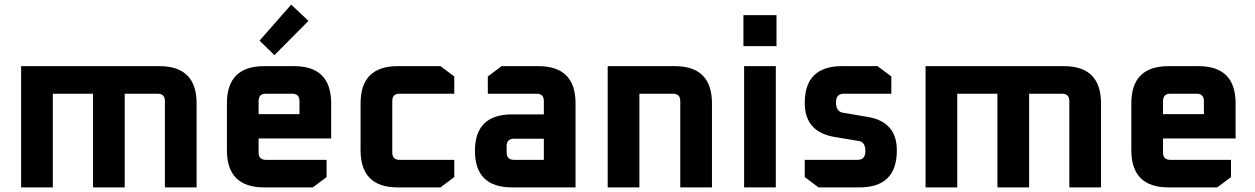

<svg xmlns="http://www.w3.org/2000/svg" viewBox="-20 -816 5464 836"><path d="M72 0V-528H674Q836 -528 836 -366V0H698V-376Q698 -408 666 -408H523V0H385V-408H210V0Z M968 -162V-366Q968 -528 1130 -528H1260Q1422 -528 1422 -366V-213H1106V-152Q1106 -120 1138 -120H1402V-45L1342 0H1130Q968 0 968 -162ZM1106 -319H1284V-376Q1284 -408 1252 -408H1138Q1106 -408 1106 -376ZM1110 -639 1248 -796 1323 -725 1175 -576Z M1550 -162V-366Q1550 -528 1712 -528H1898L1958 -483V-408H1720Q1688 -408 1688 -376V-152Q1688 -120 1720 -120H1958V-45L1898 0H1712Q1550 0 1550 -162Z M2210 0Q2048 0 2048 -159Q2048 -318 2210 -318H2348V-376Q2348 -408 2316 -408H2104V-483L2164 -528H2324Q2486 -528 2486 -366V0ZM2186 -152Q2186 -120 2218 -120H2348V-212H2218Q2186 -212 2186 -180Z M2626 0V-528H2918Q3080 -528 3080 -366V0H2942V-376Q2942 -408 2910 -408H2764V0Z M3217 -615V-750H3361V-615ZM3220 0V-528H3358V0Z M3484 -45V-120H3714Q3748 -120 3748 -158Q3748 -197 3720 -202L3612 -220Q3484 -242 3484 -368Q3484 -528 3646 -528H3801L3861 -483V-408H3654Q3620 -408 3620 -370Q3620 -330 3651 -325L3758 -307Q3885 -286 3885 -161Q3885 0 3722 0H3544Z M4010 0V-528H4612Q4774 -528 4774 -366V0H4636V-376Q4636 -408 4604 -408H4461V0H4323V-408H4148V0Z M4906 -162V-366Q4906 -528 5068 -528H5198Q5360 -528 5360 -366V-213H5044V-152Q5044 -120 5076 -120H5340V-45L5280 0H5068Q4906 0 4906 -162ZM5044 -319H5222V-376Q5222 -408 5190 -408H5076Q5044 -408 5044 -376Z"/></svg>

Font: Oxanium ExtraLight
Style: Bold
Weight: 700
Version: Version 2.000